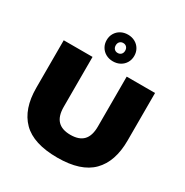

<svg xmlns="http://www.w3.org/2000/svg" viewBox="-222 -1184 1323 1373"><g transform="rotate(30 439.0 -497.5)"><path d="M62 -347V-740H300V-328Q300 -251.5 335 -214.8Q370 -178 441 -178Q512 -178 547 -214.8Q582 -251.5 582 -328V-740H816V-347Q816 -173.5 725.5 -81.8Q635 10 441 10Q244 10 153 -81.5Q62 -173 62 -347ZM327 -895Q327 -926.5 341.8 -951.5Q356.5 -976.5 382.5 -990.8Q408.5 -1005 441 -1005Q473.5 -1005 499.5 -990.8Q525.5 -976.5 540.2 -951.5Q555 -926.5 555 -895Q555 -863.5 540.2 -838.5Q525.5 -813.5 499.5 -799.2Q473.5 -785 441 -785Q408.5 -785 382.5 -799.2Q356.5 -813.5 341.8 -838.5Q327 -863.5 327 -895ZM480 -895Q480 -913.5 469.2 -924.8Q458.5 -936 441 -936Q423.5 -936 412.8 -924.8Q402 -913.5 402 -895Q402 -876.5 412.8 -865.2Q423.5 -854 441 -854Q458.5 -854 469.2 -865.2Q480 -876.5 480 -895Z"/></g></svg>

Font: Encode Sans Expanded Black
Style: Regular
Weight: 900
Width: 7
Designer: Multiple Designers
Foundry: Impallari Type
Version: Version 2.000